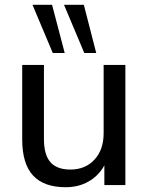

<svg xmlns="http://www.w3.org/2000/svg" viewBox="-20 -775 622 804"><path d="M255 9Q164 9 118.5 -40Q73 -89 73 -191V-503H164V-193Q164 -127 191 -96Q218 -65 275 -65Q337 -65 375.5 -106.5Q414 -148 414 -217V-503H505V0H417V-111H430Q409 -54 363 -22.5Q317 9 255 9ZM333 -553 248 -755H331L383 -553ZM201 -553 116 -755H198L251 -553Z"/></svg>

Font: Mulish Medium
Style: Regular
Weight: 500
Designer: Vernon Adams
Foundry: Vernon Adams
Version: Version 3.603; ttfautohint (v1.8.3)